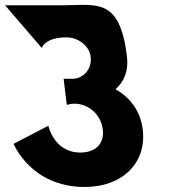

<svg xmlns="http://www.w3.org/2000/svg" viewBox="-20 -749 675 768"><path d="M147.1 -557C147.1 -557 158 -599.5 246.4 -599.5C291.5 -599.5 337.1 -567.2 342.6 -522.2C348.9 -471.2 311.8 -433.8 269.3 -433.8H234.5L247.3 -329.2C247.3 -329.2 260.3 -334.3 277.3 -334.3C333.4 -334.3 383.7 -291.8 391.1 -231.5C398.4 -172 360 -138.8 301.3 -138.8C195.9 -138.8 173.4 -245.9 173.4 -245.9L34.4 -173.7C34.4 -173.7 103.2 -1.1 319.1 -1.1C469.5 -1.1 567.4 -97.2 550.9 -231.5C541.8 -305.4 500.4 -359 441.9 -392.1C476.5 -421.9 494.9 -466.1 487.8 -523.9C458.7 -761 365.8 -727.9 232.4 -727.9H0.3Z"/></svg>

Font: Hussar
Style: BdOpOblOne
Weight: 700
Foundry: Cannot Into Space Fonts
Version: Version 2.00